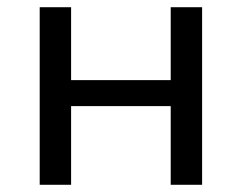

<svg xmlns="http://www.w3.org/2000/svg" viewBox="-20 -512 670 532"><path d="M90 0V-492H177V-290H453V-492H540V0H453V-218H177V0Z"/></svg>

Font: Nunito Sans 9pt
Style: Regular
Weight: 400
Version: Version 3.101;gftools[0.9.27]